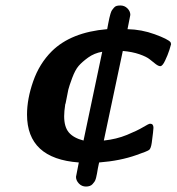

<svg xmlns="http://www.w3.org/2000/svg" viewBox="-20 -580 641 697"><path d="M78.1 -164.1Q78.1 -221.2 100.6 -285.2Q123 -349.1 168 -394Q237.8 -462.9 368.2 -474.1H369.1Q370.1 -481 373 -494.9Q376 -508.8 377 -514.4Q377.9 -520 380.9 -529.5Q383.8 -539.1 386.5 -543Q389.2 -546.9 393.6 -552Q397.9 -557.1 403.6 -558.6Q409.2 -560.1 417 -560.1Q432.1 -560.1 442.6 -549.6Q453.1 -539.1 453.1 -525.9Q453.1 -523.9 442.9 -474.1Q493.7 -473.1 541.7 -455.6Q589.8 -438 599.1 -426.8Q601.1 -420.9 601.1 -419.9Q601.1 -418 595 -398.9Q588.9 -379.9 579.3 -359.9Q569.8 -339.8 562 -339.8Q555.2 -339.8 545.2 -347.4Q535.2 -355 523.7 -364.5Q512.2 -374 486.1 -383.1Q460 -392.1 425.8 -395L356.9 -69.8Q402.8 -74.7 440.9 -90.3Q479 -106 499.5 -118.4Q520 -130.9 524.9 -130.9Q537.1 -130.9 537.1 -116.2Q537.1 -108.4 530.8 -61Q527.8 -41 521.5 -35.9Q515.1 -30.8 475.1 -17.1Q416 3.9 339.8 9.8Q337.9 17.6 335.4 30.8Q333 43.9 332 50.5Q331.1 57.1 328.6 66.2Q326.2 75.2 323 79.6Q319.8 84 315.9 88.4Q312 92.8 305.9 95Q299.8 97.2 292 97.2Q276.9 97.2 266.4 86.2Q255.9 75.2 255.9 62L266.1 9.8Q78.1 -3.9 78.1 -164.1ZM212.9 -158.2Q212.9 -119.1 230 -99.1Q247.1 -79.1 283.2 -69.8L351.1 -392.1Q322.3 -387.2 300 -371.1Q277.8 -355 265.4 -340.6Q252.9 -326.2 241.9 -296.6Q231 -267.1 228 -254.6Q225.1 -242.2 219.2 -210Q218.3 -204.1 216.8 -201.2Q212.9 -175.3 212.9 -158.2Z"/></svg>

Font: CMU Sans Serif
Style: BoldOblique
Weight: 700
Italic angle: -12°
Version: Version 0.7.0